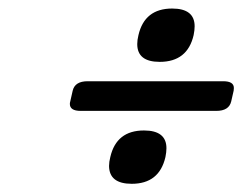

<svg xmlns="http://www.w3.org/2000/svg" viewBox="-20 -538 579 459"><path d="M324.2 -226.1Q377.9 -226.1 377.9 -183.6Q377.9 -174.3 375.5 -162.6Q360.8 -98.6 294.9 -98.6Q241.2 -98.6 240.7 -141.1Q240.7 -150.9 243.7 -162.6Q258.3 -226.1 324.2 -226.1ZM189.5 -343.8H513.7Q539.1 -343.8 539.1 -327.6Q539.1 -324.2 538.6 -321.3L532.7 -295.4Q527.3 -272.9 497.1 -272.9H172.9Q147 -272.9 147 -289.6Q147 -292.5 147.9 -295.4L153.8 -321.3Q159.2 -343.8 189.5 -343.8ZM391.6 -517.6Q445.3 -517.6 445.3 -475.1Q445.3 -465.8 442.9 -454.1Q428.2 -390.1 361.8 -390.1Q308.1 -390.1 308.1 -432.6Q308.1 -442.4 311 -454.1Q325.7 -517.6 391.6 -517.6Z"/></svg>

Font: Caudex
Style: Bold
Weight: 700
Italic angle: -13°
Version: Version 1.04